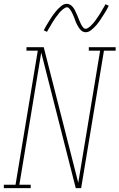

<svg xmlns="http://www.w3.org/2000/svg" viewBox="-57 -981 623 1001"><path d="M-37 0V-18H24L140 -717H81V-735H171L351 -28L465 -717H406V-735H546V-717H485L366 0H338L158 -707L44 -18H103V0ZM390 -813Q383 -813 377 -815.5Q371 -818 366.5 -822Q362 -826 358.5 -830.5Q355 -835 352 -840Q349 -845 346 -850.5Q343 -856 340.5 -861.5Q338 -867 336 -872.5Q334 -878 331.5 -884.5Q329 -891 326.5 -897Q324 -903 321.5 -908.5Q319 -914 316.5 -918.5Q314 -923 310 -929Q306 -935 302 -939Q298 -943 292 -943Q287 -943 285 -941.5Q283 -940 279 -938Q275 -936 270 -932Q265 -928 259.5 -922Q254 -916 251.5 -913.5Q249 -911 247 -907.5Q245 -904 242.5 -901Q240 -898 237 -894.5Q234 -891 231.5 -887Q229 -883 226 -878.5Q223 -874 220 -869.5Q217 -865 214 -860Q211 -855 208 -849.5Q205 -844 201.5 -838.5Q198 -833 194.5 -827Q191 -821 188 -815L171 -823Q177 -835 183 -845Q189 -855 194.5 -864Q200 -873 205 -881Q210 -889 215 -896.5Q220 -904 225 -910Q230 -916 234 -921.5Q238 -927 246 -935Q254 -943 261.5 -949Q269 -955 276 -958Q283 -961 292 -961Q298 -961 304 -958.5Q310 -956 314.5 -952.5Q319 -949 323 -944Q327 -939 330 -934Q333 -929 335.5 -923.5Q338 -918 340.5 -912.5Q343 -907 345.5 -901.5Q348 -896 350.5 -889.5Q353 -883 355.5 -877Q358 -871 360.5 -865.5Q363 -860 365 -855.5Q367 -851 371 -845Q375 -839 379 -835Q383 -831 390 -831Q394 -831 396.5 -832.5Q399 -834 403 -836Q407 -838 411.5 -842Q416 -846 421.5 -852Q427 -858 429.5 -860.5Q432 -863 434.5 -866.5Q437 -870 439.5 -873Q442 -876 444.5 -880Q447 -884 449.5 -887.5Q452 -891 455 -895.5Q458 -900 461 -904.5Q464 -909 467 -914Q470 -919 473 -924.5Q476 -930 479.5 -935.5Q483 -941 486.5 -947Q490 -953 493 -959L510 -951Q504 -939 498.5 -929Q493 -919 487 -910Q481 -901 476 -893Q471 -885 466 -877.5Q461 -870 456.5 -864Q452 -858 447.5 -852.5Q443 -847 435 -839Q427 -831 419.5 -825Q412 -819 405 -816Q398 -813 390 -813Z"/></svg>

Font: Iosevka Slab Thin Oblique
Style: Regular
Weight: 100
Italic angle: -9°
Monospace: yes
Designer: Belleve Invis
Foundry: Belleve Invis
Version: Version 11.1.0; ttfautohint (v1.8.3)